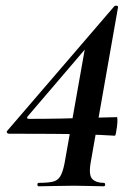

<svg xmlns="http://www.w3.org/2000/svg" viewBox="-20 -652 467 672"><path d="M115 0Q111 0 111 -6Q111 -12 115 -12Q147 -12 164.5 -16Q182 -20 191 -35Q200 -50 206 -81L280 -498L331 -542L78 -246Q70 -236 82 -236Q141 -236 191 -237Q241 -238 289 -239.5Q337 -241 389 -242Q391 -242 391 -232Q391 -222 389.5 -209.5Q388 -197 386 -187Q384 -177 382 -177Q335 -180 282 -181.5Q229 -183 163.5 -183.5Q98 -184 11 -184Q7 -184 4.5 -187.5Q2 -191 6 -195L380 -630Q383 -633 388.5 -632Q394 -631 393 -626L297 -81Q290 -38 303.5 -25Q317 -12 343 -12Q348 -12 348 -6Q348 0 343 0Q325 0 296 -1Q267 -2 240 -2Q207 -2 172.5 -1Q138 0 115 0Z"/></svg>

Font: Cormorant Infant Light
Style: Italic
Weight: 300
Italic angle: -10°
Designer: Christian Thalmann (Catharsis Fonts)
Foundry: Catharsis Fonts
Version: Version 4.001